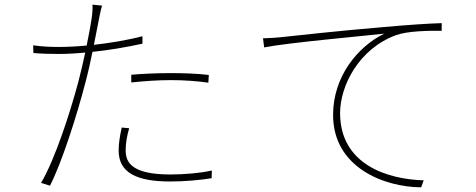

<svg xmlns="http://www.w3.org/2000/svg" viewBox="-20 -792 2040 822"><path d="M542 -439C599 -445 657 -449 713 -449C767 -449 823 -445 872 -438L874 -471C827 -477 766 -479 709 -479C648 -479 588 -476 542 -472ZM590 -637C526 -620 451 -608 382 -600C390 -639 397 -675 403 -707C406 -724 412 -752 417 -768L376 -772C377 -754 375 -730 372 -711C369 -689 361 -646 351 -597C308 -593 267 -591 233 -591C201 -591 162 -592 122 -598L123 -565C158 -562 192 -561 231 -561C265 -561 304 -563 345 -567C335 -523 325 -478 315 -440C278 -303 216 -112 156 -9L194 3C244 -94 309 -297 345 -436C357 -481 367 -526 376 -570C446 -577 521 -590 590 -605ZM501 -246C492 -203 488 -176 488 -147C488 -53 565 -15 708 -15C771 -15 837 -21 886 -29L887 -62C838 -51 770 -45 709 -45C538 -45 518 -101 518 -149C518 -178 523 -208 533 -243Z M1106 -628 1111 -589C1210 -609 1538 -638 1625 -648C1511 -592 1406 -464 1406 -300C1406 -74 1626 9 1783 10L1794 -20C1642 -24 1436 -86 1436 -308C1436 -424 1516 -584 1677 -642C1725 -659 1812 -661 1871 -660V-693C1810 -691 1734 -686 1621 -676C1440 -661 1231 -638 1185 -633C1165 -631 1143 -629 1106 -628Z"/></svg>

Font: Noto Sans CJK Thin
Style: Regular
Weight: 100
Designer: Ryoko NISHIZUKA (kana & ideographs); Paul D. Hunt (Latin, Greek & Cyrillic); Wenlong ZHANG (bopomofo); Sandoll Communica
Foundry: Adobe Systems Incorporated
Version: Version 1.000;PS 1;hotconv 1.0.78;makeotf.lib2.5.61930